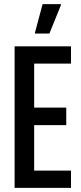

<svg xmlns="http://www.w3.org/2000/svg" viewBox="-20 -913 394 933"><path d="M51 0V-688H325V-604H146V-390H302V-305H146V-84H325V0ZM150 -750V-755L187 -893H276V-888L220 -750Z"/></svg>

Font: Saira ExtraCondensed SemiBold
Style: Regular
Weight: 600
Width: 2
Designer: Hector Gatti with collaboration of the Omnibus-Type team
Foundry: Omnibus-Type
Version: Version 1.101